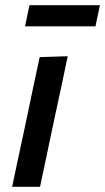

<svg xmlns="http://www.w3.org/2000/svg" viewBox="-20 -716 403 736"><path d="M26.5 0Q38 -54.5 48.8 -105.2Q59.5 -156 73 -218L83.5 -267.5Q98 -337.5 109.2 -390.2Q120.5 -443 132 -497L239.5 -500.5Q228 -444.5 216.8 -391.8Q205.5 -339 190 -267.5L179.5 -218Q166.5 -156 155.8 -105.2Q145 -54.5 133.5 0ZM76 -615 93 -696H363L346 -615Z"/></svg>

Font: Commissioner Medium
Style: Italic
Weight: 500
Italic angle: -12°
Designer: Kostas Bartsokas
Foundry: Kostas Bartsokas
Version: Version 1.000; ttfautohint (v1.8.3)